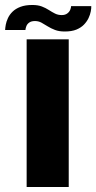

<svg xmlns="http://www.w3.org/2000/svg" viewBox="-60 -751 386 771"><path d="M47 0H216V-593H47ZM200 -624.5Q228 -624.5 246.8 -632.2Q265.5 -640 277.2 -652.2Q289 -664.5 295.5 -678.2Q302 -692 304.5 -705Q307 -718 306.5 -726.5H225.5Q225.5 -720 221.8 -711.2Q218 -702.5 209.5 -696.5Q201 -690.5 188 -690.5Q173 -690.5 161 -696.5Q149 -702.5 136.2 -710.8Q123.5 -719 108 -725Q92.5 -731 70 -731Q41.5 -731 22 -723.5Q2.5 -716 -9.5 -704.2Q-21.5 -692.5 -28 -678.5Q-34.5 -664.5 -36.8 -652Q-39 -639.5 -39.5 -630.5H42Q42.5 -637 45.8 -645.8Q49 -654.5 57.5 -660.5Q66 -666.5 80.5 -666.5Q94.5 -666.5 106.5 -660Q118.5 -653.5 131.5 -645.2Q144.5 -637 160.8 -630.8Q177 -624.5 200 -624.5Z"/></svg>

Font: Anybody Thin
Style: Bold
Weight: 700
Version: Version 1.113;gftools[0.9.25]